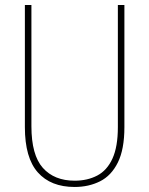

<svg xmlns="http://www.w3.org/2000/svg" viewBox="-20 -734 594 764"><path d="M475 -228Q475 -140 449 -87.5Q423 -35 378 -12.5Q333 10 277 10Q182 10 130.5 -48Q79 -106 79 -228V-714H105V-232Q105 -117 150.5 -66Q196 -15 277 -15Q328 -15 367 -35.5Q406 -56 427.5 -103Q449 -150 449 -228V-714H475Z"/></svg>

Font: Noto Sans Khmer Condensed Thin
Style: Regular
Weight: 100
Width: 3
Designer: Danh Hong and the Monotype Design Team
Foundry: Monotype Imaging Inc.
Version: Version 2.004; ttfautohint (v1.8.4.7-5d5b)